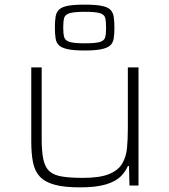

<svg xmlns="http://www.w3.org/2000/svg" viewBox="-20 -801 731 829"><path d="M325 8Q257 8 215.5 -3.5Q174 -15 152 -38.5Q130 -62 122.5 -100Q115 -138 115 -191V-510H160V-201Q160 -147 167 -113.5Q174 -80 192.5 -62.5Q211 -45 246.5 -39Q282 -33 338 -33Q410 -33 450 -49Q490 -65 507.5 -94.5Q525 -124 528.5 -163Q532 -202 532 -246V-510H578V0H539L537 -84H532Q522 -60 501 -39Q480 -18 438 -5Q396 8 325 8ZM345 -583Q299 -583 273 -588.5Q247 -594 235 -605Q223 -616 220 -635.5Q217 -655 217 -682Q217 -709 220 -728.5Q223 -748 235 -759.5Q247 -771 273 -776Q299 -781 345 -781Q391 -781 417.5 -776Q444 -771 456 -759.5Q468 -748 471 -728.5Q474 -709 474 -682Q474 -654 471 -635Q468 -616 456 -605Q444 -594 417.5 -588.5Q391 -583 345 -583ZM345 -614Q391 -614 410.5 -619.5Q430 -625 434 -639.5Q438 -654 438 -679Q438 -708 434.5 -723Q431 -738 412 -744Q393 -750 345 -750Q300 -750 280.5 -744Q261 -738 257 -723.5Q253 -709 253 -682Q253 -656 257 -641Q261 -626 280.5 -620Q300 -614 345 -614Z"/></svg>

Font: Saira Expanded ExtraLight
Style: Regular
Weight: 250
Width: 7
Designer: Hector Gatti with collaboration of the Omnibus-Type team
Foundry: Omnibus-Type
Version: Version 1.101